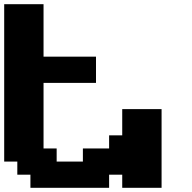

<svg xmlns="http://www.w3.org/2000/svg" viewBox="-20 -895 915 915"><path d="M562.5 0H750V-375H562.5V-250H500V-187.5H375V-125H250V-187.5H187.5V-500H437.5V-625H187.5V-875H0V-125H62.5V-62.5H125V0H500V-62.5H562.5Z"/></svg>

Font: Faithful 32x
Style: Semibold
Weight: 400
Foundry: Faithful Resource Pack
Version: Version 1.0; January 27, 2023